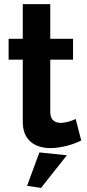

<svg xmlns="http://www.w3.org/2000/svg" viewBox="-20 -713 424 936"><path d="M376 -28Q362 -21 345 -14.5Q328 -8 309 -3Q290 2 269 5.5Q248 9 227 9Q199 9 174.5 2Q150 -5 131 -20.5Q112 -36 101.5 -60.5Q91 -85 91 -120V-422H22V-524H91V-693H225V-524H336V-422H225V-165Q226 -137 240.5 -125.5Q255 -114 275 -114Q285 -114 296 -116Q307 -118 316.5 -120.5Q326 -123 334 -126.5Q342 -130 349 -133ZM112 193 172 30 306 44 180 203Z"/></svg>

Font: Rising Sun
Style: Bold
Weight: 700
Designer: Matt McInerney, Pablo Impallari, Rodrigo Fuenzalida (Raleway font), Stephen Hutchings (Greek), Cristiano Sobral (main ch
Foundry: The Rising Sun Project Authors
Version: Version 4.327; ttfautohint (v1.8.4.7-5d5b-dirty)